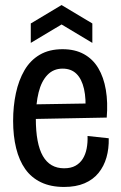

<svg xmlns="http://www.w3.org/2000/svg" viewBox="-20 -729 478 761"><path d="M234 12Q181 12 142.5 -6.5Q104 -25 80 -59Q56 -93 44 -141.5Q32 -190 32 -250Q32 -308 43 -359.5Q54 -411 77 -450.5Q100 -490 137.5 -512Q175 -534 228 -534Q277 -534 312.5 -514.5Q348 -495 369.5 -459Q391 -423 399.5 -373Q408 -323 403 -263L91 -257V-315L339 -319L318 -281Q322 -337 313 -376.5Q304 -416 283 -436.5Q262 -457 228 -457Q192 -457 168 -432Q144 -407 133 -362.5Q122 -318 122 -259Q122 -159 150 -110.5Q178 -62 234 -62Q261 -62 279 -72Q297 -82 308 -99.5Q319 -117 323.5 -140.5Q328 -164 327 -190L411 -181Q412 -140 402 -105Q392 -70 370.5 -43.5Q349 -17 315 -2.5Q281 12 234 12ZM102 -559V-636L224 -709L346 -636V-559L224 -632Z"/></svg>

Font: Bricolage Grotesque 72pt SemiCondensed
Style: Regular
Weight: 400
Width: 4
Designer: Mathieu Triay
Foundry: Atelier Triay
Version: Version 1.001;gftools[0.9.33.dev8+g029e19f]